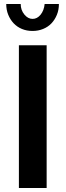

<svg xmlns="http://www.w3.org/2000/svg" viewBox="-20 -935 326 955"><path d="M74 0V-710H212V0ZM142 -841Q165 -841 182 -862Q199 -883 202 -915H273Q273 -886 263 -861.5Q253 -837 236 -819Q219 -801 194.5 -791Q170 -781 142 -781Q113 -781 89 -791Q65 -801 48 -819Q31 -837 21 -861.5Q11 -886 11 -915H83Q83 -885 101 -863Q119 -841 142 -841Z"/></svg>

Font: Oxford Sans
Style: Bold
Weight: 700
Designer: Matt McInerney, Pablo Impallari, Rodrigo Fuenzalida
Foundry: Matt McInerney, Pablo Impallari, Rodrigo Fuenzalida
Version: Version 3.000g; ttfautohint (v1.5) -l 8 -r 28 -G 28 -x 14 -D